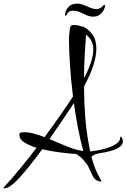

<svg xmlns="http://www.w3.org/2000/svg" viewBox="-110 -950 698 1060"><path d="M-85 90Q-90 90 -90 87Q-90 85 -87 82Q-46 38 -0.5 -17.5Q45 -73 92 -134Q51 -147 24 -164Q-3 -181 -3 -206Q-3 -217 5.5 -218.5Q14 -220 24 -220Q50 -220 78.5 -212Q107 -204 136 -193Q220 -306 293 -417Q281 -514 276 -596Q271 -678 271 -723Q271 -735 271 -744Q271 -753 272 -758Q275 -782 277 -797Q279 -812 297 -812Q307 -812 319.5 -810Q332 -808 342 -803Q343 -804 346 -804Q347 -804 347.5 -803.5Q348 -803 349 -803Q380 -788 401 -758.5Q422 -729 422 -680Q422 -642 406 -591Q390 -540 354 -473Q354 -391 360 -312Q366 -233 378 -166Q380 -152 383 -139Q386 -126 388 -114Q408 -116 435.5 -121Q463 -126 490 -135.5Q517 -145 535.5 -159Q554 -173 554 -191Q554 -196 557 -196Q560 -196 564 -188.5Q568 -181 568 -169Q568 -123 440 -104Q427 -102 414 -97Q401 -92 395 -84Q409 -32 423 -3Q437 26 450 49Q450 52 444 52Q437 52 425 46Q413 40 405 27Q398 13 391 -1.5Q384 -16 377 -32Q351 -70 332.5 -84.5Q314 -99 309 -100Q311 -100 282.5 -102Q254 -104 210.5 -110Q167 -116 123 -126Q53 -30 -1.5 30Q-56 90 -85 90ZM354 -519Q382 -572 393.5 -610Q405 -648 405 -676Q405 -706 393.5 -726Q382 -746 365 -759Q361 -704 357.5 -643Q354 -582 354 -519ZM350 -116Q333 -178 320 -246Q307 -314 298 -381Q263 -328 229 -278Q195 -228 163 -182Q209 -163 256.5 -143Q304 -123 350 -116ZM404 -858Q386 -858 367.5 -866.5Q349 -875 330.5 -883Q312 -891 294 -891Q273 -891 265 -879.5Q257 -868 254 -863Q249 -863 249 -866Q249 -889 266 -909.5Q283 -930 316 -930Q334 -930 352 -922.5Q370 -915 388 -907.5Q406 -900 423 -900Q435 -900 445.5 -906.5Q456 -913 463 -923Q470 -923 470 -920Q470 -909 462.5 -894.5Q455 -880 440.5 -869Q426 -858 404 -858Z"/></svg>

Font: Comforter
Style: Regular
Weight: 400
Designer: Robert E. Leuschke
Foundry: Robert E. Leuschke
Version: Version 1.013; ttfautohint (v1.8.3)